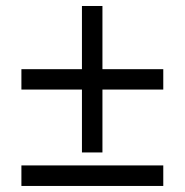

<svg xmlns="http://www.w3.org/2000/svg" viewBox="-20 -615 612 635"><path d="M520 0H50.8V-67.9H520ZM318.8 -386.2H520V-318.8H318.8V-110.8H251V-318.8H50.8V-386.2H251V-595.2H318.8Z"/></svg>

Font: OpenSansHebrew-Regular
Style: Regular
Weight: 400
Foundry: Ascender Corporation, Yanek Iontef
Version: Version 2.001;PS 002.001;hotconv 1.0.70;makeotf.lib2.5.58329